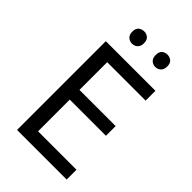

<svg xmlns="http://www.w3.org/2000/svg" viewBox="-268 -1093 1092 1092"><g transform="rotate(45 278.0 -547.0)"><path d="M496 -93H97V-807H496V-728H187V-505H478V-427H187V-172H496ZM165 -952Q165 -978 179 -989.5Q193 -1001 212 -1001Q231 -1001 245 -989.5Q259 -978 259 -952Q259 -927 245 -914.5Q231 -902 212 -902Q193 -902 179 -914.5Q165 -927 165 -952ZM353 -952Q353 -978 366.5 -989.5Q380 -1001 399 -1001Q418 -1001 432 -989.5Q446 -978 446 -952Q446 -927 432 -914.5Q418 -902 399 -902Q380 -902 366.5 -914.5Q353 -927 353 -952Z"/></g></svg>

Font: Noto Sans Kannada UI
Style: Regular
Weight: 400
Designer: Jelle Bosma - Monotype Design Team
Foundry: Monotype Imaging Inc.
Version: Version 2.005; ttfautohint (v1.8.4.7-5d5b)